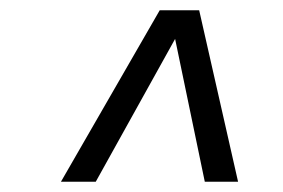

<svg xmlns="http://www.w3.org/2000/svg" viewBox="-20 -706 553 375"><path d="M99 -351 292 -686H369L445 -351H380L322 -630L167 -351Z"/></svg>

Font: Archivo Condensed Light
Style: Italic
Weight: 300
Width: 3
Italic angle: -10°
Designer: Hector Gatti
Foundry: Omnibus-Type
Version: Version 2.001